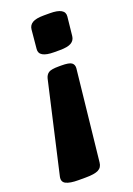

<svg xmlns="http://www.w3.org/2000/svg" viewBox="-166 -578 562 811"><g transform="rotate(-20 114.5 -173.0)"><path d="M138 -301Q173 -301 184 -293Q195 -285 194 -269L150 139Q148 161 130.5 170Q113 179 73 179H40Q3 179 -15 170Q-33 161 -28 138L65 -269Q69 -285 80.5 -293Q92 -301 127 -301ZM168 -525Q237 -525 233 -487L224 -402Q222 -383 206 -373.5Q190 -364 155 -364H129Q60 -364 64 -402L72 -487Q74 -506 90 -515.5Q106 -525 141 -525Z"/></g></svg>

Font: Asap Condensed Condensed ExtraBold
Style: Italic
Weight: 800
Width: 3
Italic angle: -6°
Designer: Pablo Cosgaya
Foundry: Omnibus-Type
Version: Version 3.001; ttfautohint (v1.8.4.7-5d5b)